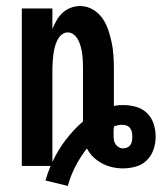

<svg xmlns="http://www.w3.org/2000/svg" viewBox="-20 -548 534 634"><path d="M204 66 130 48Q134 35 138 23.5Q142 12 147 0H52V-520H153V-452Q159 -467 167 -481Q175 -495 187 -506Q199 -517 214 -522.5Q229 -528 245 -528Q267 -528 286 -517Q305 -506 317.5 -488.5Q330 -471 337 -450.5Q344 -430 348.5 -409Q353 -388 354.5 -366Q356 -344 356 -323V-198Q364 -200 372 -200.5Q380 -201 388 -201Q409 -201 430 -195Q451 -189 466 -174Q481 -159 487.5 -138.5Q494 -118 494 -97Q494 -75 487 -54.5Q480 -34 465 -19Q450 -4 429 2Q408 8 386 8Q368 8 350.5 4Q333 0 317 -8.5Q301 -17 288 -29.5Q275 -42 267 -58Q246 -31 229.5 0.5Q213 32 204 66ZM153 -13Q171 -52 196.5 -85.5Q222 -119 254 -147V-323Q254 -334 253.5 -346Q253 -358 251.5 -369.5Q250 -381 247 -392.5Q244 -404 239 -414.5Q234 -425 224.5 -433Q215 -441 204 -441Q192 -441 183 -433Q174 -425 169 -414.5Q164 -404 161 -392.5Q158 -381 156.5 -369.5Q155 -358 154 -346Q153 -334 153 -323ZM386 -58Q393 -58 400 -61Q407 -64 411 -70Q415 -76 416 -83Q417 -90 417 -97Q417 -104 415.5 -111.5Q414 -119 409.5 -125Q405 -131 397.5 -133.5Q390 -136 383 -136Q376 -136 369 -134.5Q362 -133 356 -130V-127Q355 -121 355 -114.5Q355 -108 355 -102Q355 -94 356 -86.5Q357 -79 361 -72.5Q365 -66 372 -62Q379 -58 386 -58Z"/></svg>

Font: Iosevka QP
Style: Bold
Weight: 700
Designer: Belleve Invis
Foundry: Belleve Invis
Version: Version 20.0.0; ttfautohint (v1.8.4)